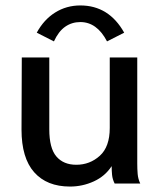

<svg xmlns="http://www.w3.org/2000/svg" viewBox="-20 -674 590 705"><path d="M237 11Q152 11 105.5 -41.5Q59 -94 59 -198L60 -463H161V-199Q161 -130 187 -99.5Q213 -69 260 -69Q310 -69 346.5 -102Q383 -135 383 -204V-463H484V-73Q484 -53 485.5 -35Q487 -17 495 0H401Q393 -16 391.5 -32Q390 -48 390 -64Q366 -27 324.5 -8Q283 11 237 11ZM178 -522 115 -554Q141 -602 182.5 -628Q224 -654 275 -654Q380 -654 436 -554L373 -522Q336 -593 275 -593Q244 -593 219.5 -576Q195 -559 178 -522Z"/></svg>

Font: Inconsolata SemiExpanded SemiBold
Style: Regular
Weight: 600
Width: 6
Monospace: yes
Designer: Raph Levien, Cyreal, Brenton Simpson
Foundry: Raph Levien, Cyreal, Google
Version: Version 3.001; ttfautohint (v1.8.2.53-6de2)